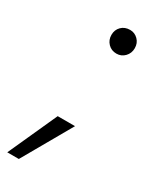

<svg xmlns="http://www.w3.org/2000/svg" viewBox="-211 -554 579 720"><g transform="rotate(30 78.5 -194.0)"><path d="M126 -405Q104 -405 89.5 -420Q75 -435 75 -457Q75 -479 89.5 -493.5Q104 -508 127 -508Q147 -508 161.5 -493.5Q176 -479 176 -457Q176 -435 161.5 -420Q147 -405 126 -405ZM-43 120 53 -92H128L7 120Z"/></g></svg>

Font: DM Sans 24pt Light
Style: Italic
Weight: 300
Italic angle: -10°
Designer: Colophon Foundry, Jonny Pinhorn
Foundry: Colophon Foundry
Version: Version 4.004;gftools[0.9.30]